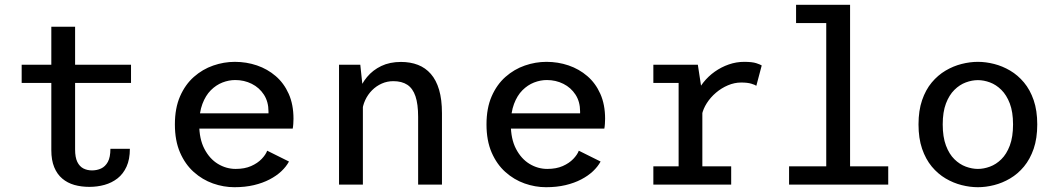

<svg xmlns="http://www.w3.org/2000/svg" viewBox="-20 -770 4422 801"><path d="M194.1 -143.7V-658.5H293.3V-146.4Q293.3 -113.6 302.5 -94.6Q311.8 -75.6 327.8 -67.3Q343.9 -59.1 363.9 -59.1Q384.4 -59.1 401.8 -67.1Q419.3 -75.2 430 -94.7Q440.6 -114.2 440.6 -149.1H521.8Q521.8 -105.2 507.9 -74.8Q494.1 -44.4 470.3 -25.8Q446.5 -7.3 416.2 1.2Q385.9 9.6 352.8 9.6Q319.1 9.6 290.2 1.5Q261.4 -6.7 239.9 -24.9Q218.3 -43 206.2 -72.4Q194.1 -101.8 194.1 -143.7ZM70.4 -423.9V-500H526.6V-423.9Z M958.1 11Q912.8 11 868.5 -4.6Q824.3 -20.3 788.4 -52.4Q752.5 -84.4 731 -133.9Q709.6 -183.4 709.6 -251Q709.6 -318.6 731.1 -368Q752.7 -417.4 788.9 -449.3Q825.1 -481.2 869.6 -496.6Q914.1 -512 959.9 -512Q1007.9 -512 1051.9 -497.1Q1095.9 -482.1 1130.2 -452.6Q1164.6 -423.1 1184.5 -378.5Q1204.4 -333.9 1204.4 -274.5Q1204.4 -265.2 1203.6 -253.5Q1202.9 -241.9 1201.2 -233.4H788.3V-297.1H1100.1Q1100.1 -299.9 1100.1 -301.1Q1100.1 -302.4 1100.1 -305.1Q1100.1 -345.6 1081 -375.1Q1061.9 -404.5 1030.3 -420.3Q998.7 -436.1 961.3 -436.1Q934.6 -436.1 908 -425.8Q881.4 -415.4 859.5 -393.5Q837.6 -371.5 824.4 -336.4Q811.1 -301.2 811.1 -251.6Q811.1 -190.2 832.8 -148.8Q854.4 -107.4 889.1 -86.3Q923.8 -65.3 963.3 -65.3Q1000.6 -65.3 1027.6 -77.2Q1054.6 -89.2 1071.5 -106.8Q1088.4 -124.3 1094.7 -141.3L1185.6 -96.1Q1174.2 -74.9 1153.9 -55.7Q1133.6 -36.5 1104.8 -21.5Q1076 -6.4 1039.3 2.3Q1002.6 11 958.1 11Z M1394.4 0V-500H1483.1L1493.9 -397.7V0ZM1724.4 0V-282.3Q1724.4 -335.6 1713.3 -368.4Q1702.2 -401.2 1679.3 -416.3Q1656.4 -431.4 1620.8 -431.4Q1595.4 -431.4 1572.8 -421.4Q1550.1 -411.4 1532.2 -393.5Q1514.4 -375.6 1503.5 -352.1Q1492.6 -328.6 1490.9 -302L1462.9 -311Q1462.9 -348.4 1475.1 -384.1Q1487.3 -419.9 1511.2 -448.7Q1535.2 -477.6 1570.6 -494.6Q1606.1 -511.6 1652.9 -511.6Q1692.2 -511.6 1723.6 -499.4Q1754.9 -487.3 1777.4 -461.6Q1799.9 -435.9 1811.9 -395.3Q1823.8 -354.7 1823.8 -297.6V0Z M2258.1 11Q2212.8 11 2168.5 -4.6Q2124.3 -20.3 2088.4 -52.4Q2052.5 -84.4 2031 -133.9Q2009.6 -183.4 2009.6 -251Q2009.6 -318.6 2031.1 -368Q2052.7 -417.4 2088.9 -449.3Q2125.1 -481.2 2169.6 -496.6Q2214.1 -512 2259.9 -512Q2307.9 -512 2351.9 -497.1Q2395.9 -482.1 2430.2 -452.6Q2464.6 -423.1 2484.5 -378.5Q2504.4 -333.9 2504.4 -274.5Q2504.4 -265.2 2503.6 -253.5Q2502.9 -241.9 2501.2 -233.4H2088.3V-297.1H2400.1Q2400.1 -299.9 2400.1 -301.1Q2400.1 -302.4 2400.1 -305.1Q2400.1 -345.6 2381 -375.1Q2361.9 -404.5 2330.3 -420.3Q2298.7 -436.1 2261.3 -436.1Q2234.6 -436.1 2208 -425.8Q2181.4 -415.4 2159.5 -393.5Q2137.6 -371.5 2124.4 -336.4Q2111.1 -301.2 2111.1 -251.6Q2111.1 -190.2 2132.8 -148.8Q2154.4 -107.4 2189.1 -86.3Q2223.8 -65.3 2263.3 -65.3Q2300.6 -65.3 2327.6 -77.2Q2354.6 -89.2 2371.5 -106.8Q2388.4 -124.3 2394.7 -141.3L2485.6 -96.1Q2474.2 -74.9 2453.9 -55.7Q2433.6 -36.5 2404.8 -21.5Q2376 -6.4 2339.3 2.3Q2302.6 11 2258.1 11Z M2705.7 0V-76.1H2811.1V-423.9H2705.7V-500H2891.3L2910.1 -376.6V-76.1H3030.4V0ZM2908.3 -290.9 2868.7 -306.9Q2869.6 -339.3 2881.7 -369.6Q2893.8 -399.9 2914.3 -425.9Q2934.8 -451.8 2961.9 -471Q2989.1 -490.2 3020.4 -501.1Q3051.7 -512 3084.6 -512Q3117.9 -512 3135.1 -506.4Q3152.3 -500.7 3157.8 -496.9L3135.3 -412.1Q3130.6 -415.9 3114.6 -420.8Q3098.6 -425.7 3072.1 -425.7Q3043.9 -425.7 3016.8 -414.1Q2989.6 -402.6 2966.9 -383.2Q2944.1 -363.8 2928.7 -339.7Q2913.3 -315.6 2908.3 -290.9Z M3271.9 0V-76.1H3427V-673.9H3301.1V-750H3526.4V-76.1H3685.6V0Z M4059.6 11Q4026.5 11 3991.9 2.2Q3957.2 -6.5 3925 -25.5Q3892.8 -44.5 3867.2 -75.2Q3841.7 -106 3826.8 -149.5Q3811.9 -193 3811.9 -251Q3811.9 -308.5 3826.8 -352Q3841.7 -395.5 3867.2 -426Q3892.8 -456.5 3925 -475.5Q3957.2 -494.5 3991.9 -503.2Q4026.5 -512 4059.6 -512Q4092.6 -512 4127.3 -503.2Q4161.9 -494.5 4194.1 -475.5Q4226.4 -456.5 4251.9 -426Q4277.4 -395.5 4292.4 -352Q4307.3 -308.5 4307.3 -251Q4307.3 -193 4292.4 -149.5Q4277.4 -106 4251.9 -75.2Q4226.4 -44.5 4194.1 -25.5Q4161.9 -6.5 4127.3 2.2Q4092.6 11 4059.6 11ZM4059.6 -65.3Q4084.3 -65.3 4109.9 -74.8Q4135.6 -84.2 4157.4 -105.6Q4179.2 -126.9 4192.8 -162.8Q4206.3 -198.6 4206.3 -251Q4206.3 -302.9 4192.8 -338.3Q4179.2 -373.7 4157.4 -395.2Q4135.6 -416.7 4109.9 -426.2Q4084.3 -435.7 4059.6 -435.7Q4035.1 -435.7 4009.3 -426.2Q3983.6 -416.7 3961.8 -395.2Q3939.9 -373.7 3926.4 -338.3Q3912.9 -302.9 3912.9 -251Q3912.9 -198.6 3926.4 -162.8Q3939.9 -126.9 3961.8 -105.6Q3983.6 -84.2 4009.3 -74.8Q4035.1 -65.3 4059.6 -65.3Z"/></svg>

Font: Trispace Thin
Style: Regular
Weight: 100
Designer: Tyler Finck
Foundry: Etcetera Type Company
Version: Version 1.210